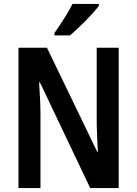

<svg xmlns="http://www.w3.org/2000/svg" viewBox="-20 -957 698 977"><path d="M584 0H439L183 -538H179Q182 -494 184 -450.5Q186 -407 186 -371V0H74V-714H219L475 -184H478Q476 -226 474 -269.5Q472 -313 472 -348V-714H584ZM483 -927Q469 -908 443 -880Q417 -852 388 -824Q359 -796 336 -777H257V-789Q283 -826 307.5 -864.5Q332 -903 349 -937H483Z"/></svg>

Font: Noto Sans Georgian Condensed SemiBold
Style: Regular
Weight: 600
Width: 3
Designer: Monotype Design Team, Akaki Razmadze
Foundry: Google LLC
Version: Version 2.005; ttfautohint (v1.8.4.7-5d5b)